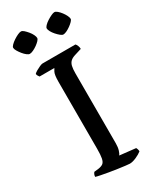

<svg xmlns="http://www.w3.org/2000/svg" viewBox="-230 -974 842 1036"><g transform="rotate(-30 191.5 -456.0)"><path d="M251 0Q244 0 224.5 -2.5Q205 -5 179.5 -8.5Q154 -12 128.5 -16.5Q103 -21 82.5 -25Q62 -29 53 -32Q53 -40 56 -47Q59 -54 63 -58L90 -61Q110 -64 120 -72Q130 -80 134 -100Q138 -120 138 -158V-574Q138 -618 146 -633.5Q154 -649 156 -651H64Q62 -655 58.5 -659Q55 -663 53 -673Q58 -679 70 -686Q82 -693 94.5 -698.5Q107 -704 113 -704H318Q323 -699 327 -689.5Q331 -680 331 -669L289 -656Q269 -650 258.5 -640Q248 -630 244 -613.5Q240 -597 240 -569V-133Q240 -109 234.5 -91.5Q229 -74 223 -67L322 -56Q324 -54 326.5 -46.5Q329 -39 329 -32Q314 -20 291 -10Q268 0 251 0ZM289 -783Q282 -783 271.5 -791.5Q261 -800 250.5 -812Q240 -824 233.5 -836Q227 -848 227 -856Q227 -863 236 -872.5Q245 -882 259 -891Q273 -900 286 -906Q299 -912 306 -912Q314 -912 324 -903.5Q334 -895 343.5 -882.5Q353 -870 359 -857.5Q365 -845 365 -837Q365 -831 356.5 -822Q348 -813 335.5 -804Q323 -795 310.5 -789Q298 -783 289 -783ZM80 -783Q73 -783 62.5 -791Q52 -799 42 -811.5Q32 -824 25 -836Q18 -848 18 -856Q18 -863 27.5 -872.5Q37 -882 50.5 -891Q64 -900 77 -906Q90 -912 98 -912Q106 -912 115.5 -903.5Q125 -895 135 -883Q145 -871 151 -858.5Q157 -846 157 -838Q157 -831 148.5 -822Q140 -813 127.5 -804Q115 -795 102 -789Q89 -783 80 -783Z"/></g></svg>

Font: Texturina 12pt
Style: Regular
Weight: 400
Designer: Guillermo Torres Carreño
Foundry: Omnibus-Type
Version: Version 1.002